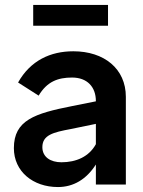

<svg xmlns="http://www.w3.org/2000/svg" viewBox="-20 -745 577 775"><path d="M367 -337V-336L272 -317C120 -287 36 -260 36 -147C36 -53 113 10 214 10C276 10 329 -21 367 -81V0H488V-354C488 -468 400 -538 276 -538C184 -538 103 -501 53 -412L136 -359C170 -416 214 -432 271 -432C332 -432 367 -394 367 -337ZM114 -641H416V-725H114ZM151 -151C151 -200 195 -211 265 -224L367 -245V-163C339 -112 287 -90 228 -90C184 -90 151 -111 151 -151Z"/></svg>

Font: Easer Grotesk Medium
Style: Regular
Weight: 500
Designer: Boardeaser, Bonnie Shaver-Troup, Thomas Jockin
Foundry: Lexend
Version: Version 1.001;Glyphs 3.1.2 (3151)